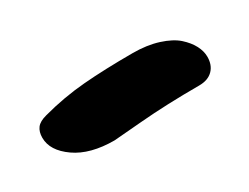

<svg xmlns="http://www.w3.org/2000/svg" viewBox="-31 -498 582 448"><g transform="rotate(-30 259.5 -273.5)"><path d="M188 -195.8Q123 -195.8 84 -223.1Q44.9 -250.5 44.9 -285.2Q44.9 -301.3 52.5 -311.3Q60.1 -321.3 79.1 -326.2Q136.7 -341.8 193.6 -346.4Q250.5 -351.1 326.2 -351.1Q364.3 -351.1 394.3 -341.6Q424.3 -332 440.7 -317.4Q457 -302.7 465.1 -287.1Q473.1 -271.5 473.1 -256.8Q473.1 -234.4 460 -221.2Q446.8 -208 422.9 -208Q334.5 -208 262.7 -201.9Q190.9 -195.8 188 -195.8Z"/></g></svg>

Font: Shantell Sans Irregular Bouncy
Style: Bold
Weight: 700
Designer: Stephen Nixon, Anya Danilova, Shantell Martin
Foundry: Arrow Type
Version: Version 1.006;[9816181b4]